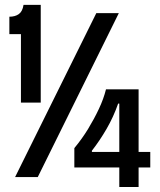

<svg xmlns="http://www.w3.org/2000/svg" viewBox="-20 -713 644 773"><path d="M64.3 -300V-575.7H17.7V-645.7Q41 -645.7 55.8 -656.3Q70.7 -667 74.7 -693.3H144V-300ZM40.7 0 367.7 -660H458.3L132 0ZM279.3 -38.7V-116.7Q310.3 -154 334.7 -194Q359 -234 378.2 -274.7Q397.3 -315.3 406.7 -353.3H538V40H460.3V-296H455.7Q436.7 -241.7 409 -194Q381.3 -146.3 350 -106.3V-101.3H585V-38.7Z"/></svg>

Font: Bricolage Grotesque 96pt ExtraBold SemiCondensed
Style: Regular
Weight: 800
Width: 4
Version: Version 1.001;gftools[0.9.33.dev8+g029e19f]